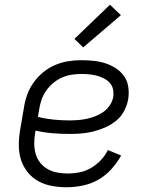

<svg xmlns="http://www.w3.org/2000/svg" viewBox="-20 -782 640 810"><path d="M261 8Q230 8 199.5 2.5Q169 -3 143 -17Q117 -31 98 -54Q79 -77 69.5 -105Q60 -133 59.5 -164.5Q59 -196 64 -228L81 -328Q85 -355 94.5 -382Q104 -409 121.5 -433.5Q139 -458 162 -477Q185 -496 212 -507.5Q239 -519 266.5 -523.5Q294 -528 322 -528Q348 -528 373.5 -525.5Q399 -523 423 -515.5Q447 -508 468 -494.5Q489 -481 503 -461.5Q517 -442 521 -416.5Q525 -391 521 -365Q517 -340 504.5 -315.5Q492 -291 471 -273.5Q450 -256 425 -245Q400 -234 374.5 -227.5Q349 -221 324 -219Q299 -217 274 -217Q237 -217 201 -220Q165 -223 130 -231L128 -219Q124 -196 124.5 -173.5Q125 -151 131 -131Q137 -111 150.5 -94.5Q164 -78 182 -68Q200 -58 222 -54Q244 -50 267 -50Q291 -50 316 -55Q341 -60 364 -73.5Q387 -87 405.5 -106.5Q424 -126 435 -149L491 -126Q474 -95 449.5 -68Q425 -41 394 -23.5Q363 -6 328.5 1Q294 8 261 8ZM273 -274Q291 -274 310 -275.5Q329 -277 347 -281Q365 -285 383 -292Q401 -299 417 -310.5Q433 -322 444 -339Q455 -356 458 -374Q460 -391 456.5 -406.5Q453 -422 442 -433.5Q431 -445 417 -452Q403 -459 387.5 -463Q372 -467 355.5 -468.5Q339 -470 322 -470Q302 -470 280.5 -466.5Q259 -463 239.5 -454Q220 -445 203 -430.5Q186 -416 173.5 -397.5Q161 -379 154.5 -359Q148 -339 145 -319L140 -289Q171 -281 205 -277.5Q239 -274 273 -274ZM331 -582 294 -618 444 -762 490 -718Z"/></svg>

Font: Iosevka Light Extended
Style: Italic
Weight: 300
Width: 7
Italic angle: -9°
Monospace: yes
Designer: Belleve Invis
Foundry: Belleve Invis
Version: Version 32.5.0; ttfautohint (v1.8.4)